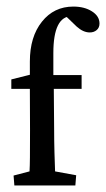

<svg xmlns="http://www.w3.org/2000/svg" viewBox="-20 -567 324 587"><path d="M210.4 0H23.9L21.5 -30.3L70.3 -43Q71.3 -60.5 71.5 -85.4Q71.8 -110.4 71.8 -168.5L71.3 -295.4V-378.9Q71.3 -454.6 108.2 -500.7Q145 -546.9 204.1 -546.9Q238.3 -546.9 261.2 -532.2Q284.2 -517.6 284.2 -495.1Q284.2 -482.4 275.6 -475.1Q267.1 -467.8 254.4 -467.8Q234.4 -467.8 214.4 -485.8L176.3 -522.5L199.7 -517.6Q143.1 -517.6 143.1 -404.8V-337.4L144.5 -295.4L145.5 -172.9Q145.5 -137.2 146.5 -100.8Q147.5 -64.5 148.4 -43L212.9 -31.2ZM14.6 -295.4V-324.2L71.3 -338.4L125 -337.4H229.5V-295.4Z"/></svg>

Font: Lateef
Style: Regular
Weight: 400
Designer: SIL International
Foundry: SIL International
Version: Version 4.200